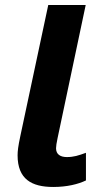

<svg xmlns="http://www.w3.org/2000/svg" viewBox="-20 -734 423 764"><path d="M192 10C246 10 291 -1 322 -16V-126C292 -115 273 -109 246 -109C220 -109 203 -120 203 -144C203 -152 205 -165 209 -184L321 -714H172L61 -193C52 -151 50 -132 50 -116C50 -21 106 10 192 10Z"/></svg>

Font: Noto Sans
Style: Bold Italic
Weight: 700
Italic angle: -12°
Designer: Monotype Design Team
Foundry: Monotype Imaging Inc.
Version: Version 2.013